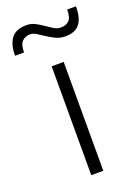

<svg xmlns="http://www.w3.org/2000/svg" viewBox="-175 -722 562 779"><g transform="rotate(-20 105.5 -332.5)"><path d="M80 0V-470H132V0ZM-45 -561Q-45 -609 -25 -635.5Q-5 -662 40 -662Q61 -662 78 -653Q95 -644 110 -633.5Q125 -623 139.5 -614Q154 -605 170 -605Q192 -605 205 -617.5Q218 -630 218 -665H256Q256 -614 236.5 -589.5Q217 -565 175 -565Q152 -565 133.5 -574Q115 -583 99 -593.5Q83 -604 69 -613Q55 -622 41 -622Q22 -622 8 -609Q-6 -596 -6 -561Z"/></g></svg>

Font: Mukta Malar ExtraLight
Style: Regular
Weight: 275
Designer: Aadarsh Rajan, Girish Dalvi, Yashodeep Gholap
Foundry: Ek Type
Version: Version 2.538;PS 1.000;hotconv 16.6.51;makeotf.lib2.5.65220;